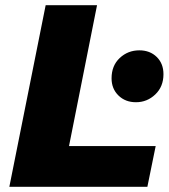

<svg xmlns="http://www.w3.org/2000/svg" viewBox="-20 -720 650 740"><path d="M16 0 156 -700H354L246 -157H580L548 0ZM504 -326Q463 -326 436.5 -352Q410 -378 410 -418Q410 -467 441.5 -496.5Q473 -526 517 -526Q558 -526 584 -500.5Q610 -475 610 -434Q610 -386 578.5 -356Q547 -326 504 -326Z"/></svg>

Font: Montserrat Thin ExtraBold
Style: Italic
Weight: 800
Italic angle: -11.3°
Version: Version 9.000